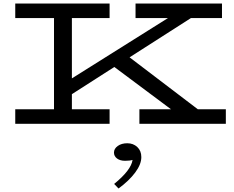

<svg xmlns="http://www.w3.org/2000/svg" viewBox="-20 -706 1335 1095"><path d="M1268 -83V0H775V-83H955L632 -324L390 -169V-83H605V0H67V-83H288V-603H67V-686H605V-603H390V-259L938 -603H753V-686H1246V-603H1069L719 -379L1108 -83ZM656 369 631 343Q728 264 736 206Q721 211 693 211Q665 211 647.5 198Q630 185 630 164Q630 142 651.5 126.5Q673 111 706 111Q740 111 763 132.5Q786 154 786 190Q786 231 751 278Q716 325 656 369Z"/></svg>

Font: BioRhyme Expanded
Style: Regular
Weight: 400
Width: 7
Designer: Aoife Mooney
Foundry: Aoife Mooney Type
Version: Version 1.001